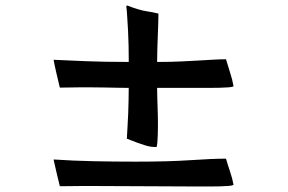

<svg xmlns="http://www.w3.org/2000/svg" viewBox="-20 -679 1040 694"><path d="M196.3 -362.3Q190.4 -386.7 184.6 -411.6Q178.7 -436.5 173.8 -461.9Q173.8 -461.9 174.8 -462.9Q217.8 -460.9 285.2 -458Q352.5 -455.1 445.3 -455.1V-469.7Q445.3 -488.3 444.8 -514.2Q444.3 -540 442.9 -566.4Q441.4 -592.8 439.9 -617.2Q438.5 -641.6 436.5 -657.2Q440.4 -659.2 439.5 -659.2Q482.4 -642.6 507.8 -638.7Q533.2 -634.8 552.7 -629.9Q552.7 -607.4 551.8 -587.9Q550.8 -568.4 550.3 -547.9Q549.8 -527.3 548.8 -504.9Q547.9 -482.4 547.9 -455.1Q598.6 -455.1 635.7 -457Q672.9 -459 701.2 -460.4Q729.5 -461.9 752 -463.4Q774.4 -464.8 796.9 -464.8Q801.8 -447.3 811 -418.9Q820.3 -390.6 824.2 -367.2Q820.3 -364.3 806.6 -363.3Q793 -362.3 773.9 -361.8Q754.9 -361.3 734.4 -361.3Q713.9 -361.3 697.3 -361.3H547.9Q547.9 -351.6 548.3 -335.4Q548.8 -319.3 549.3 -301.8Q549.8 -284.2 550.3 -268.6Q550.8 -252.9 550.8 -244.1Q550.8 -235.4 550.8 -220.7Q550.8 -206.1 550.3 -191.4Q549.8 -176.8 548.8 -164.6Q547.9 -152.3 545.9 -147.5Q534.2 -147.5 524.4 -148.9Q514.6 -150.4 502.4 -154.3Q490.2 -158.2 475.1 -163.6Q460 -168.9 438.5 -177.7Q439.5 -196.3 440.9 -220.2Q442.4 -244.1 443.4 -269Q444.3 -293.9 444.8 -318.4Q445.3 -342.8 445.3 -361.3Q429.7 -361.3 405.3 -361.8Q380.9 -362.3 355.5 -362.8Q330.1 -363.3 306.2 -363.3Q282.2 -363.3 267.6 -363.3Q251 -363.3 233.4 -362.8Q215.8 -362.3 196.3 -362.3ZM196.3 -5.9Q190.4 -30.3 184.6 -54.2Q178.7 -78.1 173.8 -101.6Q173.8 -101.6 174.8 -102.5Q246.1 -97.7 321.3 -96.2Q396.5 -94.7 469.7 -94.7Q589.8 -94.7 668.9 -100.1Q748 -105.5 796.9 -105.5Q801.8 -87.9 811 -60.5Q820.3 -33.2 824.2 -10.7Q818.4 -7.8 805.2 -6.8Q792 -5.9 774.4 -5.4Q756.8 -4.9 737.3 -4.9Q717.8 -4.9 700.2 -4.9Q593.8 -4.9 491.2 -5.9Q388.7 -6.8 286.1 -6.8Q263.7 -6.8 242.7 -6.3Q221.7 -5.9 196.3 -5.9Z"/></svg>

Font: JasonHandwriting1
Style: Regular
Weight: 400
Version: Version 1.48.20